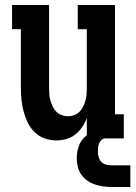

<svg xmlns="http://www.w3.org/2000/svg" viewBox="-20 -550 540 763"><path d="M204 8Q180 8 157.5 0Q135 -8 118 -24.5Q101 -41 90.5 -62.5Q80 -84 74 -106.5Q68 -129 65.5 -152.5Q63 -176 63 -200V-434H28V-530H175V-200Q175 -187 176 -174.5Q177 -162 180.5 -150Q184 -138 189.5 -126.5Q195 -115 204 -106Q213 -97 225 -92.5Q237 -88 250 -88Q263 -88 275 -92.5Q287 -97 296 -106Q305 -115 310.5 -126.5Q316 -138 319.5 -150Q323 -162 324 -174.5Q325 -187 325 -200V-434H289V-530H437V-96H472V0H325V-81Q318 -62 306.5 -45Q295 -28 279 -15.5Q263 -3 243.5 2.5Q224 8 204 8ZM423 193Q406 193 389 190.5Q372 188 356 182.5Q340 177 326 167Q312 157 302.5 143Q293 129 289 112Q285 95 285 78Q285 56 292 34Q299 12 315 -4Q331 -20 353.5 -26.5Q376 -33 398 -33V0Q390 0 383.5 6Q377 12 374 19.5Q371 27 370 35Q369 43 369 52Q369 63 372 74Q375 85 382.5 93Q390 101 401 104Q412 107 423 107H498V193Z"/></svg>

Font: Iosevka Slab
Style: Bold
Weight: 700
Monospace: yes
Designer: Belleve Invis
Foundry: Belleve Invis
Version: Version 11.1.1; ttfautohint (v1.8.3)